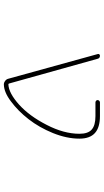

<svg xmlns="http://www.w3.org/2000/svg" viewBox="219 -804 561 1040"><g transform="rotate(90 500.0 -283.5)"><path d="M437.5 -23.4Q437.5 -23.4 436.5 -23.4Q426.8 -23.4 418 -30.3Q409.2 -36.1 406.2 -46.9L272.5 -531.2Q270.5 -536.1 273.4 -540Q276.4 -543.9 281.2 -543.9Q294.9 -543.9 297.9 -531.2L431.6 -52.7Q432.6 -47.9 436.5 -47.9Q483.4 -49.8 545.9 -105.5Q608.4 -162.1 656.2 -255.9Q704.1 -348.6 704.1 -432.6Q704.1 -479.5 681.6 -499Q659.2 -519.5 608.4 -519.5H534.2Q529.3 -519.5 525.4 -522.9Q521.5 -526.4 521.5 -531.2Q521.5 -536.1 525.4 -540Q529.3 -543.9 534.2 -543.9H608.4Q669.9 -543.9 700.2 -516.6Q730.5 -489.3 730.5 -432.6Q730.5 -364.3 700.2 -289.1Q669.9 -214.8 625 -157.2Q580.1 -99.6 528.3 -61.5Q479.5 -24.4 437.5 -23.4Z"/></g></svg>

Font: Rounded-X Mgen+ 2m thin
Style: Regular
Weight: 100
Designer: [Source Han Sans]
Ryoko NISHIZUKA  (kana & ideographs); Paul D. Hunt (Latin, Greek & Cyrillic); Wenlong ZHANG  (bopomofo
Version: Version 1.059.20150602